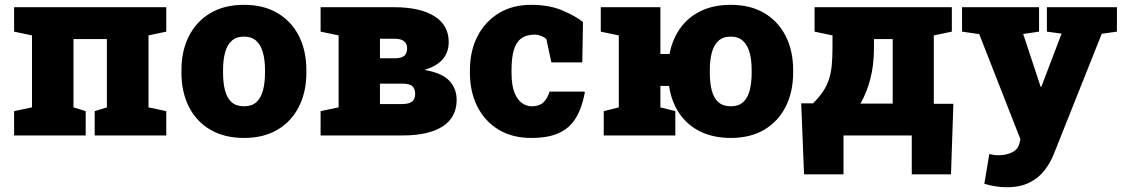

<svg xmlns="http://www.w3.org/2000/svg" viewBox="-20 -558 4629 791"><path d="M38.1 0V-100.1L111.8 -115.7V-412.1L38.1 -427.7V-528.3H665V-427.7L591.8 -412.1V-115.7L665 -100.1V0H370.1V-100.1L420.4 -115.7V-397H282.7V-115.7L333 -100.1V0Z M985.8 10.3Q904.3 10.3 846.4 -23.7Q788.6 -57.6 758.1 -118.4Q727.5 -179.2 727.5 -259.3V-269Q727.5 -348.1 758.1 -408.7Q788.6 -469.2 846.2 -503.7Q903.8 -538.1 984.9 -538.1Q1066.4 -538.1 1123.8 -503.9Q1181.2 -469.7 1211.7 -409.2Q1242.2 -348.6 1242.2 -269V-259.3Q1242.2 -179.7 1211.7 -118.9Q1181.2 -58.1 1123.8 -23.9Q1066.4 10.3 985.8 10.3ZM985.8 -120.1Q1017.1 -120.1 1035.9 -137Q1054.7 -153.8 1063.2 -185.1Q1071.8 -216.3 1071.8 -259.3V-269Q1071.8 -310.5 1063.2 -341.6Q1054.7 -372.6 1035.6 -389.9Q1016.6 -407.2 984.9 -407.2Q953.6 -407.2 934.6 -389.9Q915.5 -372.6 907.2 -341.6Q898.9 -310.5 898.9 -269V-259.3Q898.9 -215.8 907.2 -184.6Q915.5 -153.3 934.6 -136.7Q953.6 -120.1 985.8 -120.1Z M1300.8 0V-100.1L1375 -115.7V-412.1L1300.8 -427.7V-528.3H1375H1603.5Q1710 -528.3 1769.3 -491.5Q1828.6 -454.6 1828.6 -384.8Q1828.6 -343.8 1804.7 -314.9Q1780.8 -286.1 1728.5 -270Q1799.8 -257.8 1830.6 -225.8Q1861.3 -193.8 1861.3 -146.5Q1861.3 -75.2 1804.2 -37.6Q1747.1 0 1638.2 0ZM1545.4 -129.4H1637.2Q1665 -129.4 1677.7 -139.6Q1690.4 -149.9 1690.4 -171.4Q1690.4 -191.4 1679.4 -202.4Q1668.5 -213.4 1638.2 -213.4H1545.4ZM1545.4 -317.9H1609.4Q1636.2 -318.8 1646.7 -329.1Q1657.2 -339.4 1657.2 -358.9Q1657.2 -398.4 1605 -398.4H1545.4Z M2168.5 10.3Q2089.8 10.3 2033.2 -24.4Q1976.6 -59.1 1946.3 -119.6Q1916 -180.2 1916 -257.8V-269Q1916 -348.6 1947.5 -409.2Q1979 -469.7 2035.4 -503.9Q2091.8 -538.1 2167 -538.1Q2242.7 -538.1 2296.6 -515.1Q2350.6 -492.2 2381.8 -467.3L2378.9 -300.8H2251.5L2231 -396.5Q2222.7 -404.8 2208.7 -410.2Q2194.8 -415.5 2185.5 -415.5Q2148.9 -415.5 2127.4 -399.7Q2106 -383.8 2096.7 -351.6Q2087.4 -319.3 2087.4 -269V-257.8Q2087.4 -205.6 2099.9 -175.5Q2112.3 -145.5 2131.3 -132.8Q2150.4 -120.1 2170.4 -120.1Q2201.2 -120.1 2218 -135.5Q2234.9 -150.9 2244.1 -180.7H2387.7L2389.6 -177.7Q2377.9 -114.7 2353 -73Q2328.1 -31.2 2283.9 -10.5Q2239.7 10.3 2168.5 10.3Z M2991.2 10.3Q2919.4 10.3 2865.7 -15.9Q2812 -42 2779.1 -90.3Q2746.1 -138.7 2736.3 -204.1H2700.7V-115.7L2762.2 -100.1V0H2467.3V-100.1L2529.3 -115.7V-412.1L2455.1 -427.7V-528.3H2700.7V-335.4H2738.3Q2750 -397 2783 -442.6Q2815.9 -488.3 2868.4 -513.2Q2920.9 -538.1 2990.2 -538.1Q3071.8 -538.1 3129.2 -503.9Q3186.5 -469.7 3217 -409.2Q3247.6 -348.6 3247.6 -269V-259.3Q3247.6 -179.7 3217 -118.9Q3186.5 -58.1 3129.2 -23.9Q3071.8 10.3 2991.2 10.3ZM2991.2 -120.1Q3022.5 -120.1 3041.3 -137Q3060.1 -153.8 3068.4 -185.1Q3076.7 -216.3 3076.7 -259.3V-269Q3076.7 -310.5 3068.1 -341.6Q3059.6 -372.6 3040.5 -389.9Q3021.5 -407.2 2990.2 -407.2Q2959 -407.2 2939.9 -389.9Q2920.9 -372.6 2912.6 -341.6Q2904.3 -310.5 2904.3 -269V-259.3Q2904.3 -215.8 2912.6 -184.6Q2920.9 -153.3 2939.9 -136.7Q2959 -120.1 2991.2 -120.1Z M3292.5 160.2 3280.8 -132.3H3329.6Q3355.5 -158.2 3371.3 -182.1Q3387.2 -206.1 3395.5 -232.4Q3403.8 -258.8 3406.7 -290.3Q3409.7 -321.8 3409.7 -362.8V-412.1L3335.9 -427.7V-528.3H3827.1H3901.4V-427.7L3827.1 -412.1V-130.4H3907.7L3897.9 160.2H3736.3V0H3455.1V160.2ZM3524.9 -131.3H3657.7V-397H3580.6V-362.8Q3580.6 -290 3565.4 -232.4Q3550.3 -174.8 3524.9 -131.3Z M4127 213.4Q4104.5 213.4 4081.8 209.7Q4059.1 206.1 4035.2 199.2L4055.7 76.7Q4065.4 79.1 4074.5 80.3Q4083.5 81.5 4093.3 81.5Q4124.5 81.5 4148.7 70.1Q4172.9 58.6 4179.2 34.7L4184.1 16.1L4014.2 -417.5L3943.4 -427.7V-528.3H4260.7V-427.7L4195.3 -418L4266.1 -204.1L4267.1 -200.2H4270L4353.5 -419.4L4293 -427.7V-528.3H4581.5V-427.7L4519 -418.9L4321.3 77.1Q4307.1 112.8 4283.2 143.8Q4259.3 174.8 4221.2 194.1Q4183.1 213.4 4127 213.4Z"/></svg>

Font: Roboto Slab LO Black
Style: Regular
Weight: 900
Designer: Google
Version: Version 2.000